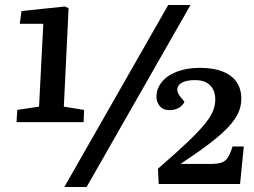

<svg xmlns="http://www.w3.org/2000/svg" viewBox="-20 -736 1016 767"><path d="M237 11 652 -716H741L326 11ZM235 -310 316 -297 314 -248H46L49 -297L136 -310L153 -641H59L66 -692L239 -710L254 -703ZM759 -416Q727 -416 709 -407Q691 -398 688.5 -382.5Q686 -367 701 -349L717 -329Q709 -313 693 -304.5Q677 -296 659 -296Q631 -296 618 -312.5Q605 -329 605 -349Q605 -382 626.5 -408.5Q648 -435 687.5 -450Q727 -465 778 -465Q832 -465 869 -450.5Q906 -436 925 -408.5Q944 -381 944 -341Q944 -313 932.5 -286.5Q921 -260 894 -230.5Q867 -201 819.5 -164.5Q772 -128 701 -81H817Q847 -81 863.5 -86Q880 -91 890 -106.5Q900 -122 909 -151H954L939 -1H614L611 -62Q685 -126 730.5 -169.5Q776 -213 799.5 -242.5Q823 -272 831.5 -294Q840 -316 840 -339Q840 -374 819.5 -395Q799 -416 759 -416Z"/></svg>

Font: Literata 18pt SemiBold
Style: Italic
Weight: 600
Italic angle: -2°
Designer: Latin by Veronika Burian and Jose Scaglione. Greek by Irene Vlachou. Cyrillic by Vera Evstafieva
Foundry: TypeTogether
Version: Version 3.103;gftools[0.9.29]